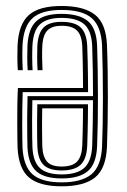

<svg xmlns="http://www.w3.org/2000/svg" viewBox="-20 -628 432 655"><path d="M189.7 -607.6Q266.5 -607.6 304.1 -577.7Q341.8 -547.9 344.9 -474.7Q346.6 -432.2 347.3 -386.6Q348 -341.1 348 -295.4Q348 -249.8 347.1 -206.8Q346.3 -163.8 344.9 -126.5Q341.5 -52.7 304.2 -22.5Q266.8 7.6 190.5 7.6Q114 7.6 78.6 -22.8Q43.3 -53.2 39.9 -124.7Q39.7 -132.2 39.3 -154.5Q39 -176.8 38.9 -207.2Q38.7 -237.5 39.2 -269.4Q39.7 -301.2 41.1 -327.7H263.3Q263.3 -353.8 262.9 -377.2Q262.6 -400.6 262.1 -423.3Q261.6 -445.9 260.7 -469.4Q259.2 -507.2 242.7 -523.7Q226.3 -540.1 189.7 -540.1Q158.5 -540.1 142.4 -524.8Q126.3 -509.5 124.3 -470.3Q123.4 -453 123.7 -430Q124 -407 125 -388.5H108.1Q106.9 -409.6 106.8 -432.8Q106.7 -456.1 107.4 -471Q109.7 -515.2 128.9 -534.4Q148.2 -553.5 189.7 -553.5Q235.3 -553.5 255.6 -534Q275.8 -514.4 277.6 -470.2Q278.6 -444 279.2 -417.2Q279.8 -390.4 280.1 -364.4Q280.5 -338.4 280.5 -313.8H57.4Q56.5 -287.3 56.1 -257.6Q55.6 -228 55.8 -200.7Q55.9 -173.4 56.2 -153.3Q56.6 -133.2 56.8 -125.4Q59.8 -61.4 90.8 -33.6Q121.9 -5.9 190.5 -5.9Q258.3 -5.9 291.7 -33.3Q325.2 -60.8 328.2 -128.7Q329.6 -161.7 330.3 -204Q331.1 -246.4 331.1 -292.9Q331.1 -339.3 330.4 -385.5Q329.7 -431.6 328.2 -472Q325.5 -536.8 293.7 -565.5Q261.9 -594.1 189.7 -594.1Q122.5 -594.1 91.3 -566.3Q60 -538.4 56.8 -472.9Q56.3 -462.5 56.2 -447.5Q56 -432.5 56.4 -416.8Q56.7 -401.2 57.7 -388.5H40.8Q39.3 -407.5 39.3 -432.5Q39.2 -457.6 39.9 -473.7Q43.6 -545.6 78.4 -576.6Q113.2 -607.6 189.7 -607.6ZM189.7 -580.7Q249.9 -580.7 279.5 -556.3Q309 -531.9 311.3 -472Q312.6 -436.3 313.3 -392.5Q314 -348.7 314.1 -302.2Q314.2 -255.7 313.5 -211.3Q312.7 -166.9 311.3 -129.7Q308.7 -68.5 279.3 -43.9Q250 -19.3 190.5 -19.3Q130.8 -19.3 103.6 -44.1Q76.4 -68.8 73.7 -125.7Q73.5 -135.2 73 -162.7Q72.5 -190.3 72.7 -226.9Q72.9 -263.5 74 -300H297.4Q297.4 -343.9 296.6 -389Q295.9 -434 294.5 -470.8Q292.2 -523.5 267.2 -545.3Q242.2 -567 189.7 -567Q140.4 -567 116.8 -545.4Q93.2 -523.7 90.6 -471.8Q89.8 -456.4 89.9 -432.2Q90 -408 91.2 -388.5H74.4Q73.1 -408.5 73 -432.5Q73 -456.4 73.7 -472.4Q76.6 -530.3 103.5 -555.5Q130.4 -580.7 189.7 -580.7ZM297.3 -286.1H90.4Q89.6 -254 89.5 -221.2Q89.4 -188.4 89.8 -162.8Q90.1 -137.3 90.6 -126.7Q92.7 -76.8 116 -54.9Q139.2 -33 190.5 -33Q243.3 -33 267.8 -55.5Q292.2 -78 294.5 -130.5Q295.8 -165.4 296.4 -206.2Q297 -247.1 297.3 -286.1ZM280.2 -272.2Q280.2 -254.3 279.9 -230.1Q279.6 -205.9 279 -180.1Q278.4 -154.3 277.6 -131.4Q275.7 -85.7 255.2 -66.1Q234.7 -46.5 190.5 -46.5Q148 -46.5 128.8 -65.3Q109.5 -84.1 107.5 -127.2Q107 -137.7 106.7 -160.8Q106.3 -184 106.5 -213.4Q106.7 -242.8 107.3 -272.2ZM263.2 -258.4H124Q123.4 -229.8 123.4 -203Q123.5 -176.2 123.8 -156.4Q124.1 -136.5 124.3 -128.4Q125.8 -93.5 140.5 -76.7Q155.1 -59.9 190.5 -59.9Q227.4 -59.9 243.3 -77.2Q259.2 -94.5 260.7 -132.1Q261.6 -154.3 262 -175.2Q262.5 -196 262.8 -216.6Q263.2 -237.3 263.2 -258.4Z"/></svg>

Font: Big Shoulders Inline Text SC Thin
Style: Regular
Weight: 100
Designer: Patric King
Foundry: XO Type Co
Version: Version 2.002